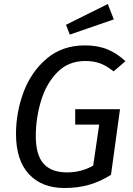

<svg xmlns="http://www.w3.org/2000/svg" viewBox="-20 -928 665 960"><path d="M607 -622 548 -571Q513 -599 481 -611Q449 -623 406 -623Q322 -623 266.5 -566.5Q211 -510 185 -423.5Q159 -337 159 -247Q159 -153 198 -109.5Q237 -66 315 -66Q387 -66 446 -100L476 -305H356V-382H580L535 -54Q483 -21 427 -4.5Q371 12 302 12Q189 12 124.5 -57.5Q60 -127 60 -259Q60 -365 97.5 -466.5Q135 -568 213 -634.5Q291 -701 405 -701Q469 -701 517.5 -681Q566 -661 607 -622ZM549 -831 329 -755 310 -804 519 -908Z"/></svg>

Font: FiraGO
Style: Italic
Weight: 400
Italic angle: -8°
Designer: bBox Type GmbH
Foundry: bBox Type GmbH
Version: Version 1.001